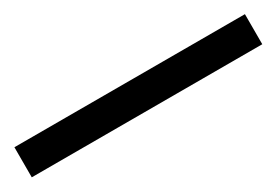

<svg xmlns="http://www.w3.org/2000/svg" viewBox="-13 -975 526 365"><g transform="rotate(-30 250.0 -793.0)"><path d="M503 -760V-826H-3V-760Z"/></g></svg>

Font: Noto Sans Buginese
Style: Regular
Weight: 400
Designer: Monotype Design Team
Foundry: Monotype Imaging Inc.
Version: Version 2.002